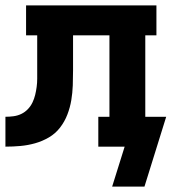

<svg xmlns="http://www.w3.org/2000/svg" viewBox="-20 -540 640 707"><path d="M393 147 439 0H342V-110H383V-410H249V-281Q249 -253 248 -225.5Q247 -198 242.5 -171Q238 -144 228 -118Q218 -92 201 -70Q184 -48 160 -34Q136 -20 109.5 -12.5Q83 -5 55.5 -2.5Q28 0 0 0V-110Q15 -110 30 -112Q45 -114 58.5 -120.5Q72 -127 82.5 -138Q93 -149 99.5 -162.5Q106 -176 109.5 -190.5Q113 -205 115 -220Q117 -235 117 -250Q117 -265 117 -280V-410H76V-520H556V-410H515V-110H592L512 147Z"/></svg>

Font: Iosevka HT Extrabold Extended
Style: Regular
Weight: 800
Width: 7
Monospace: yes
Designer: Belleve Invis
Foundry: Belleve Invis
Version: Version 32.3.0; ttfautohint (v1.8.4)